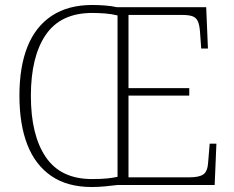

<svg xmlns="http://www.w3.org/2000/svg" viewBox="-20 -743 940 771"><path d="M349 8Q251 8 186.5 -36Q122 -80 90 -161.5Q58 -243 58 -359Q58 -475 90.5 -556Q123 -637 188.5 -680Q254 -723 350 -723Q374 -723 401 -721Q428 -719 450 -714H808L815 -548H788L783 -617Q781 -643 774.5 -657.5Q768 -672 753.5 -677.5Q739 -683 711 -683H496V-389H740V-359H496V-31H742Q780 -31 797 -43Q814 -55 816 -93L822 -166H849L842 0H451Q428 3 400 5.5Q372 8 349 8ZM349 -24Q387 -24 410.5 -26.5Q434 -29 452 -33V-681Q428 -687 401.5 -689Q375 -691 350 -691Q224 -691 164 -603.5Q104 -516 104 -358Q104 -200 164 -112Q224 -24 349 -24Z"/></svg>

Font: Noto Rashi Hebrew ExtraLight
Style: Regular
Weight: 250
Version: Version 1.006